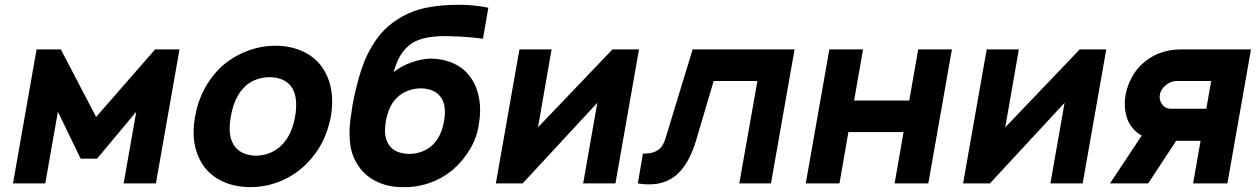

<svg xmlns="http://www.w3.org/2000/svg" viewBox="-20 -770 5284 806"><path d="M733.5 -562.5 634.5 0H499L552 -301L387.5 -104H318.5L223 -301L170 0H34.5L133.5 -562.5H235.5L383.5 -279L631 -562.5Z M831.5 -78Q777 -161.5 799 -281Q820 -401 903.5 -484.5Q950 -528.5 1011.5 -553.5Q1072.5 -578 1135.5 -578Q1167 -578 1196.5 -572Q1226 -566 1251.8 -554Q1277.5 -542 1298.5 -524.5Q1319.5 -507 1334.5 -484.5Q1389.5 -401 1369 -281Q1357.5 -221 1332.5 -172Q1307.5 -123 1262.5 -78Q1214.5 -32.5 1155 -8.5Q1095.5 15.5 1030.5 15.5Q999 15.5 969.5 9.5Q940 3.5 914.2 -8.5Q888.5 -20.5 867.5 -38Q846.5 -55.5 831.5 -78ZM1207.5 -399Q1194 -422 1169.2 -434Q1144.5 -446 1111.5 -446Q1079.5 -446 1050.2 -434Q1021 -422 1001 -399Q962.5 -358 949 -281Q935.5 -205 959.5 -164.5Q972 -141.5 997.5 -129Q1023 -116.5 1054.5 -116.5Q1086 -116.5 1115.5 -129Q1145 -141.5 1166 -164.5Q1205.5 -206 1219 -281Q1231.5 -357.5 1207.5 -399Z M1960.5 -437.5Q1972.5 -419.5 1980.5 -397.5Q1988.5 -375.5 1992.2 -351.5Q1996 -327.5 1995.5 -302Q1995 -276.5 1990.5 -251Q1983.5 -196.5 1955 -147Q1926.5 -97.5 1882.5 -58.5Q1835.5 -19.5 1780.5 -1Q1725.5 17.5 1666.5 15.5Q1610.5 15.5 1562.5 -7.2Q1514.5 -30 1485.5 -72Q1458.5 -111.5 1451.2 -157.8Q1444 -204 1450 -261.5L1460.5 -332.5Q1467.5 -370 1476.5 -406Q1485.5 -442 1497 -478Q1519.5 -546.5 1558.5 -602.2Q1597.5 -658 1655 -692.5Q1707.5 -725 1769.5 -737.5Q1831.5 -750 1905.5 -750Q1971 -750 2030 -737.5L2007.5 -607.5Q1971.5 -612 1940.5 -614.5Q1909.5 -617 1882.5 -617.5L1850 -618.5Q1758.5 -618.5 1712.5 -590.5Q1696 -580 1683.8 -567.2Q1671.5 -554.5 1662 -539Q1652.5 -523.5 1645.5 -505.8Q1638.5 -488 1632.5 -467.5Q1665.5 -493 1705.5 -507.5Q1745.5 -522 1784.5 -524Q1842 -524 1888.2 -501.8Q1934.5 -479.5 1960.5 -437.5ZM1647 -360.5Q1611 -326 1600 -261.5Q1588.5 -196 1612.5 -162.5Q1624 -143.5 1646.8 -133.8Q1669.5 -124 1698 -124Q1726.5 -124 1751.8 -133.8Q1777 -143.5 1797 -162.5Q1833 -197.5 1844 -261.5Q1855.5 -326.5 1831.5 -360.5Q1819 -379 1797.2 -389Q1775.5 -399 1747 -399Q1718.5 -399 1692 -389Q1665.5 -379 1647 -360.5Z M2563.5 0H2428L2487.5 -338.5L2174 0H2061.5L2160.5 -562.5H2295.5L2238.5 -235.5L2551 -562.5H2662.5Z M3315.5 -562.5 3216.5 0H3083.5L3159.5 -430H2976L2903 -183.5Q2875 -88.5 2827 -42.2Q2779 4 2705 4Q2692.5 4 2680.8 3Q2669 2 2657.5 0L2679 -125Q2714.5 -125 2733.5 -135Q2752.5 -144.5 2762.5 -162.5Q2767.5 -171 2772 -184Q2776.5 -197 2781.5 -214.5L2887.5 -562.5Z M3976 -562.5 3877 0H3735.5L3773 -215.5H3541.5L3504 0H3362.5L3461.5 -562.5H3603L3565.5 -348H3797L3834.5 -562.5Z M4525 0H4389.5L4449 -338.5L4135.5 0H4023L4122 -562.5H4257L4200 -235.5L4512.5 -562.5H4624Z M5231.5 -562.5 5132.5 0H4988.5L5020 -179H4917.5L4800 0H4639.5L4773 -201Q4750 -213.5 4736.5 -230Q4713.5 -256 4705.8 -293.5Q4698 -331 4705 -372Q4712.5 -411.5 4733 -448.5Q4753.5 -485.5 4786.5 -511.5Q4818 -537.5 4856.5 -550Q4895 -562.5 4934.5 -562.5ZM5064.5 -430H4916.5Q4890 -427.5 4873 -411.5Q4852.5 -395 4849 -372Q4845 -350.5 4857.5 -333.5Q4871 -313.5 4896 -313.5H5044Z"/></svg>

Font: Russisch Sans ExtraBold
Style: Italic
Weight: 800
Width: 4
Italic angle: -10°
Designer: Michael Sharanda (font) & Cristiano Sobral (main changes)
Foundry: Michael Sharanda
Version: Version 2.00;September 8, 2020;FontCreator 13.0.0.2681 64-bi